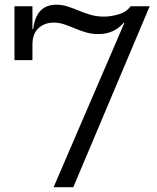

<svg xmlns="http://www.w3.org/2000/svg" viewBox="-20 -778 654 798"><path d="M602.1 -752 284.6 0H202.8L511.2 -716L522.5 -752ZM118.1 -657.2Q124 -708.1 148.2 -733.2Q172.3 -758.4 213.6 -758.4Q239.2 -758.4 262 -750.8Q284.9 -743.3 307.8 -733.7Q330.6 -724 356.1 -716.5Q381.6 -709 412 -709Q441.7 -709 474.2 -718.8Q506.8 -728.6 522.5 -752L507.9 -677.5L494.5 -683.7Q474.1 -659.8 447.5 -648.1Q420.9 -636.4 389.4 -636.4Q361 -636.4 336.6 -643.6Q312.3 -650.9 290.4 -660.2Q268.5 -669.5 247 -676.8Q225.5 -684.1 202.6 -684.1Q165.5 -684.1 140.1 -660.9Q114.8 -637.8 114.8 -593.1L91.8 -657.2ZM114.8 -752V-528.2H40.2V-752Z"/></svg>

Font: Hepta Slab ExtraLight
Style: Regular
Weight: 200
Designer: Michael LaGattuta
Foundry: Michael LaGattuta
Version: Version 1.100